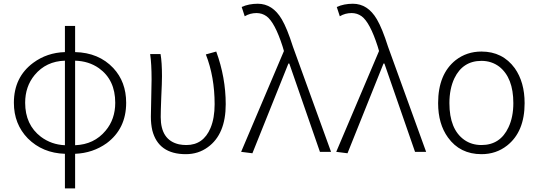

<svg xmlns="http://www.w3.org/2000/svg" viewBox="-20 -828 2936 1047"><path d="M389.6 -497.1V-36.1Q493.2 -40 555.7 -115.2Q608.4 -177.7 608.4 -267.6Q608.4 -392.6 519.5 -456.1Q463.9 -495.1 389.6 -497.1ZM334 -36.1V-497.1Q231.4 -494.1 168.9 -418.9Q117.2 -356.4 117.2 -267.6Q117.2 -147.5 203.1 -82Q260.7 -39.1 334 -36.1ZM389.6 -686.5V-543.9Q518.6 -541 597.7 -457Q668 -381.8 668 -267.6Q668 -126 561.5 -46.9Q486.3 6.8 389.6 10.7V199.2H334V10.7Q211.9 6.8 131.8 -73.2Q55.7 -151.4 55.7 -267.6Q55.7 -407.2 161.1 -485.4Q236.3 -541 334 -543.9V-686.5Z M993.2 12.7Q843.8 12.7 810.5 -117.2Q802.7 -151.4 802.7 -191.4Q802.7 -225.6 804.7 -293Q806.6 -360.4 806.6 -394.5Q806.6 -480.5 798.8 -533.2H855.5Q863.3 -488.3 863.3 -412.1Q863.3 -377.9 859.4 -297.9Q856.4 -220.7 856.4 -189.5Q856.4 -63.5 956.1 -41Q975.6 -37.1 996.1 -37.1Q1088.9 -37.1 1127.9 -129.9Q1150.4 -183.6 1150.4 -259.8Q1150.4 -409.2 1102.5 -531.2L1159.2 -546.9Q1210.9 -405.3 1210.9 -259.8Q1210.9 -95.7 1113.3 -25.4Q1061.5 12.7 993.2 12.7Z M1356.4 7.8 1294.9 0 1528.3 -549.8 1520.5 -576.2Q1478.5 -706.1 1433.6 -739.3Q1409.2 -756.8 1378.9 -756.8Q1343.8 -756.8 1314.5 -739.3L1297.9 -790Q1336.9 -807.6 1385.7 -807.6Q1466.8 -807.6 1516.6 -722.7Q1545.9 -672.9 1577.1 -574.2L1785.2 0H1724.6L1557.6 -481.4H1552.7Z M1875 7.8 1813.5 0 2046.9 -549.8 2039.1 -576.2Q1997.1 -706.1 1952.1 -739.3Q1927.7 -756.8 1897.5 -756.8Q1862.3 -756.8 1833 -739.3L1816.4 -790Q1855.5 -807.6 1904.3 -807.6Q1985.4 -807.6 2035.2 -722.7Q2064.5 -672.9 2095.7 -574.2L2303.7 0H2243.2L2076.2 -481.4H2071.3Z M2605.5 12.7Q2488.3 12.7 2422.9 -78.1Q2369.1 -152.3 2369.1 -265.6Q2369.1 -423.8 2464.8 -500Q2525.4 -546.9 2605.5 -546.9Q2720.7 -546.9 2787.1 -456.1Q2840.8 -379.9 2840.8 -265.6Q2840.8 -109.4 2745.1 -34.2Q2685.5 12.7 2605.5 12.7ZM2605.5 -37.1Q2708 -37.1 2752.9 -133.8Q2779.3 -189.5 2779.3 -265.6Q2779.3 -404.3 2702.1 -464.8Q2660.2 -496.1 2605.5 -496.1Q2503.9 -496.1 2458 -401.4Q2430.7 -343.8 2430.7 -265.6Q2430.7 -123 2511.7 -65.4Q2551.8 -37.1 2605.5 -37.1Z"/></svg>

Font: Taipei Sans TC Beta Light
Style: Regular
Weight: 300
Designer: JT Foundry
Foundry: JT Foundry
Version: Version 1.000